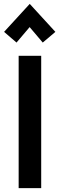

<svg xmlns="http://www.w3.org/2000/svg" viewBox="-20 -968 309 988"><path d="M192 0H76V-681H192ZM65 -749 1 -804 133 -948 265 -804 200 -749 105 -861H160Z"/></svg>

Font: Gabarito Medium
Style: Regular
Weight: 500
Designer: Leandro Assis / Alvaro Franca / Felipe Casaprima
Foundry: Naipe Foundry
Version: Version 1.000